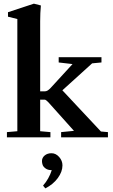

<svg xmlns="http://www.w3.org/2000/svg" viewBox="-20 -746 613 1043"><path d="M17.6 0V-28.3L74.2 -33.2V-642.6L23.4 -655.3V-679.7L164.1 -726.1L202.1 -716.3Q198.2 -676.3 198.2 -629.9V-250H225.1Q238.3 -250 255.4 -268.6L374 -397.9L298.8 -406.7V-435.1H531.2V-406.7L480.5 -401.9L318.8 -255.4L528.3 -31.7L566.4 -28.3V0H312V-28.3L381.8 -35.2L243.2 -189.9Q229.5 -204.6 222.7 -204.6H198.2V-33.2L253.9 -28.3V0ZM226.1 277.3 213.9 262.2Q246.1 225.6 261.2 178.2H259.3Q240.2 178.2 227.8 169.2Q215.3 160.2 211.7 149.9Q208 139.6 208 128.9Q208 110.8 222.7 98.6Q237.3 86.4 259.8 86.4Q283.2 86.4 301.3 106.7Q319.3 127 319.3 152.3Q319.3 187 293.7 221.7Q268.1 256.3 226.1 277.3Z"/></svg>

Font: Elstob
Style: Bold
Weight: 700
Designer: Peter S. Baker
Version: Version 1.015